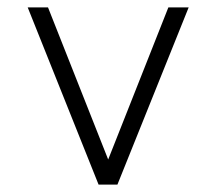

<svg xmlns="http://www.w3.org/2000/svg" viewBox="-20 -500 586 520"><path d="M55 -480H110L273 -68L436 -480H491L298 0H247Z"/></svg>

Font: Prompt ExtraLight
Style: Regular
Weight: 275
Designer: Katatrad Team
Foundry: CadsonDemak
Version: Version 1.000